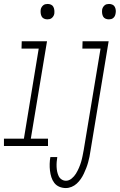

<svg xmlns="http://www.w3.org/2000/svg" viewBox="-65 -739 606 972"><path d="M175 -641Q166 -641 158 -644.5Q150 -648 146 -655.5Q142 -663 141 -672Q140 -681 141 -690Q142 -696 145 -701.5Q148 -707 153 -711.5Q158 -716 164 -717.5Q170 -719 176 -719Q185 -719 193 -715.5Q201 -712 205 -704.5Q209 -697 210 -688Q211 -679 210 -670Q209 -664 206 -658.5Q203 -653 198 -648.5Q193 -644 187 -642.5Q181 -641 175 -641ZM-45 0V-37H56L131 -493H44L45 -530H173L91 -37H178V0ZM486 -641Q477 -641 469 -644.5Q461 -648 457 -655.5Q453 -663 452 -672Q451 -681 452 -690Q453 -696 456 -701.5Q459 -707 464 -711.5Q469 -716 475 -717.5Q481 -719 487 -719Q496 -719 504 -715.5Q512 -712 516 -704.5Q520 -697 521 -688Q522 -679 520 -670Q519 -664 516.5 -658.5Q514 -653 509 -648.5Q504 -644 498 -642.5Q492 -641 486 -641ZM268 213Q251 213 235.5 206.5Q220 200 210 187Q200 174 195 158Q190 142 188 125Q186 108 186.5 90.5Q187 73 190 56H225Q223 68 222 80.5Q221 93 221.5 105.5Q222 118 224.5 130Q227 142 232 152.5Q237 163 247 169.5Q257 176 269 176Q284 176 297.5 165Q311 154 319.5 140Q328 126 334.5 111Q341 96 345.5 81Q350 66 353 50.5Q356 35 359 19L444 -493H352L353 -530H485L393 25Q391 40 388 54.5Q385 69 381 83.5Q377 98 371.5 112Q366 126 359.5 140Q353 154 344 167Q335 180 323.5 190.5Q312 201 297.5 207Q283 213 268 213Z"/></svg>

Font: Iosevka Slab XLtObl
Style: Regular
Weight: 200
Italic angle: -9°
Monospace: yes
Designer: Belleve Invis
Foundry: Belleve Invis
Version: Version 11.1.1; ttfautohint (v1.8.3)